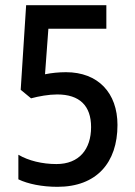

<svg xmlns="http://www.w3.org/2000/svg" viewBox="-20 -710 520 742"><path d="M202 12C353 12 434 -81 434 -227C434 -351 359 -431 235 -431C207 -431 178 -428 154 -423L167 -599H391V-690H81L60 -363L100 -330C130 -338 168 -345 201 -345C288 -345 332 -301 332 -219C332 -133 286 -76 198 -76C143 -76 90 -89 51 -112V-17C88 1 143 12 202 12Z"/></svg>

Font: Noto Sans Kannada Condensed Medium
Style: Regular
Weight: 500
Width: 3
Designer: Jelle Bosma - Monotype Design Team
Foundry: Monotype Imaging Inc.
Version: Version 2.005